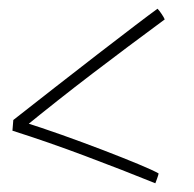

<svg xmlns="http://www.w3.org/2000/svg" viewBox="-20 -566 444 440"><path d="M341 -546Q345 -542 350.2 -534.2Q355.5 -526.5 357.5 -521.5Q272 -458.5 192 -397.5Q112 -336.5 30 -269.5L32 -287Q73.5 -274 122 -256.8Q170.5 -239.5 216.8 -221.8Q263 -204 297.2 -189.8Q331.5 -175.5 343.5 -168.5Q343 -165 340 -156.8Q337 -148.5 336 -146Q262 -176 176.2 -208.2Q90.5 -240.5 8.5 -266.5L10.5 -291Q54.5 -325.5 105 -365Q155.5 -404.5 203.5 -441.5Q251.5 -478.5 288.2 -506.5Q325 -534.5 341 -546Z"/></svg>

Font: Grandstander Thin Thin
Style: Regular
Weight: 250
Version: Version 1.200